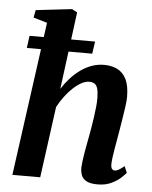

<svg xmlns="http://www.w3.org/2000/svg" viewBox="-57 -864 730 921"><g transform="rotate(5 308.5 -403.5)"><path d="M447 10Q413 10 394.5 0.2Q376 -9.5 369.5 -26.2Q363 -43 363 -64Q363.5 -76.5 365.8 -94.2Q368 -112 371.5 -133Q375 -154 379.2 -176Q383.5 -198 387 -218Q391 -239 395 -263Q399 -287 402.5 -312Q406 -337 408.5 -360.8Q411 -384.5 410.5 -405.5Q410 -433.5 405.2 -449Q400.5 -464.5 390.5 -470.8Q380.5 -477 364.5 -477Q347 -477 327 -466Q307 -455 287 -436.2Q267 -417.5 249 -393.2Q231 -369 217 -342.5L170.5 0H36.5L138.5 -741L72 -760.5L79 -797L252.5 -817L278 -803.5L229.5 -431Q247 -458.5 268.8 -482.8Q290.5 -507 316 -525.2Q341.5 -543.5 370 -553.8Q398.5 -564 429 -564Q466 -564 493.8 -550Q521.5 -536 536.8 -504.5Q552 -473 552 -420Q552 -402.5 547.8 -371.8Q543.5 -341 538 -307.5Q532.5 -274 528 -246.5Q525 -228 521.2 -207Q517.5 -186 514 -165.5Q510.5 -145 508 -126.5Q505.5 -108 505 -93Q505 -75.5 510.5 -69.5Q516 -63.5 522.5 -63.5Q532 -63.5 542 -69Q552 -74.5 569.5 -88.5L582.5 -57.5Q577 -50.5 559.8 -34Q542.5 -17.5 514.2 -3.8Q486 10 447 10ZM60.5 -671.5H376L367.5 -612.5H52.5Z"/></g></svg>

Font: Merriweather 28pt
Style: Bold Italic
Weight: 700
Italic angle: -7.8°
Version: Version 2.101